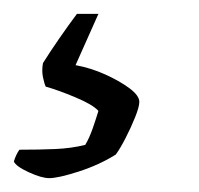

<svg xmlns="http://www.w3.org/2000/svg" viewBox="-103 -57 287 277"><path d="M-32 200Q-43 200 -61.5 191.5Q-80 183 -83 176Q-80 166 -75 159Q-46 159 -23 158Q0 157 20 152Q26 142 31 127.5Q36 113 39 103Q31 94 6 83.5Q-19 73 -37 68Q-39 64 -41 54.5Q-43 45 -41 34Q-31 18 -17.5 -1.5Q-4 -21 8 -37H39L6 37Q28 41 49 50.5Q70 60 84 70.5Q98 81 98 90Q98 97 92 112Q86 127 78 142.5Q70 158 64 166Q40 181 10.5 190.5Q-19 200 -32 200Z"/></svg>

Font: Texturina 72pt 72pt Regular
Style: Italic
Weight: 400
Italic angle: -11°
Designer: Guillermo Torres Carreño
Foundry: Omnibus-Type
Version: Version 1.002; ttfautohint (v1.8.3)